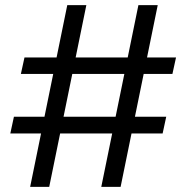

<svg xmlns="http://www.w3.org/2000/svg" viewBox="-20 -725 723 745"><path d="M448 0H373L517 -705H592ZM61 -438 75 -502H663L649 -438ZM171 0H97L241 -705H315ZM20 -207 34 -272H625L611 -207Z"/></svg>

Font: TikTok Sans 24pt
Style: Regular
Weight: 400
Version: Version 4.000